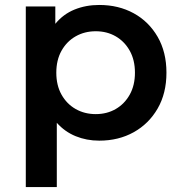

<svg xmlns="http://www.w3.org/2000/svg" viewBox="-20 -560 731 774"><path d="M380 7Q329 7 285 -11Q241 -29 209 -65V194H84V-534H203V-464Q235 -503 280.5 -521.5Q326 -540 380 -540Q458 -540 519 -506.5Q580 -473 615.5 -411.5Q651 -350 651 -267Q651 -184 615.5 -122.5Q580 -61 519 -27Q458 7 380 7ZM366 -100Q411 -100 446.5 -120.5Q482 -141 503 -178.5Q524 -216 524 -267Q524 -318 503 -355.5Q482 -393 446.5 -413.5Q411 -434 366 -434Q321 -434 285 -413.5Q249 -393 228 -355.5Q207 -318 207 -267Q207 -216 228 -178.5Q249 -141 285 -120.5Q321 -100 366 -100Z"/></svg>

Font: Montserrat SemiBold
Style: Regular
Weight: 600
Designer: Julieta Ulanovsky
Foundry: Julieta Ulanovsky
Version: Version 9.000; ttfautohint (v1.8.4.7-5d5b)